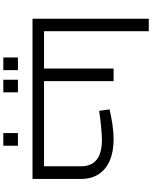

<svg xmlns="http://www.w3.org/2000/svg" viewBox="103 -860 937 1184"><g transform="rotate(90 572.0 -268.5)"><path d="M173 0V-71H295V0ZM96 0V-717H173V0ZM295 0V-71Q301 -71 305 -68.5Q309 -66 311 -61.5Q313 -57 314 -50.5Q315 -44 315 -36Q315 -28 314 -21Q313 -14 311 -9.5Q309 -5 305 -2.5Q301 0 295 0Z M481 0V-71H589V0ZM589 0V-71Q595 -71 599 -68.5Q603 -66 605 -61.5Q607 -57 608 -50.5Q609 -44 609 -36Q609 -28 608 -21Q607 -14 605 -9.5Q603 -5 599 -2.5Q595 0 589 0ZM295 0V-71H439L403 -42V-500H481V0ZM295 0Q289 0 285 -2.5Q281 -5 279 -9.5Q277 -14 276 -21Q275 -28 275 -36Q275 -47 276.5 -54.5Q278 -62 282.5 -66.5Q287 -71 295 -71ZM335 180V90H413V180ZM472 180V90H550V180Z M589 0V-71H1030L1006 -50V-298Q1006 -363 965.5 -395.5Q925 -428 842 -428Q816 -428 767 -423.5Q718 -419 664 -411L655 -475Q696 -485 745 -492.5Q794 -500 840 -500Q916 -500 970.5 -476.5Q1025 -453 1054.5 -408Q1084 -363 1084 -298V0ZM589 0Q583 0 579 -2.5Q575 -5 573 -9.5Q571 -14 570 -21Q569 -28 569 -36Q569 -47 570.5 -54.5Q572 -62 576.5 -66.5Q581 -71 589 -71ZM801 180V90H879V180Z"/></g></svg>

Font: Cairo Play
Style: Regular
Weight: 400
Designer: Mohamed Gaber, Accademia di Belle Arti di Urbino
Foundry: Kief Type Foundry, Accademia di Belle Arti di Urbino
Version: Version 3.119